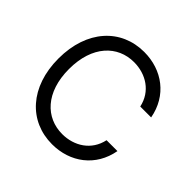

<svg xmlns="http://www.w3.org/2000/svg" viewBox="-186 -913 1099 1099"><g transform="rotate(45 363.5 -363.5)"><path d="M585.2 -500H673.3C646.3 -649.1 527 -737.2 380.7 -737.2C194.6 -737.2 59.7 -593.8 59.7 -363.6C59.7 -133.5 194.6 9.9 380.7 9.9C527 9.9 646.3 -78.1 673.3 -227.3H585.2C563.9 -126.4 477.3 -72.4 380.7 -72.4C248.6 -72.4 144.9 -174.7 144.9 -363.6C144.9 -552.6 248.6 -654.8 380.7 -654.8C477.3 -654.8 563.9 -600.9 585.2 -500Z"/></g></svg>

Font: Margiela Sans
Style: Regular
Weight: 400
Designer: Stefan Endress, Andreas Faust
Version: Version 1.100;FEAKit 1.0